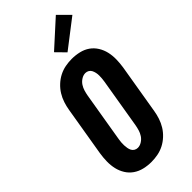

<svg xmlns="http://www.w3.org/2000/svg" viewBox="-308 -1048 1115 1115"><g transform="rotate(-45 250.0 -490.5)"><path d="M207 8Q176 8 146.5 1Q117 -6 93 -22.5Q69 -39 53.5 -64Q38 -89 31.5 -117.5Q25 -146 25.5 -177Q26 -208 31 -240L82 -545Q86 -570 94.5 -596Q103 -622 117.5 -645.5Q132 -669 153 -688.5Q174 -708 198.5 -720.5Q223 -733 249.5 -738Q276 -743 302 -743Q333 -743 363 -736Q393 -729 416.5 -712.5Q440 -696 455.5 -671Q471 -646 477.5 -617.5Q484 -589 483.5 -558Q483 -527 478 -495L427 -190Q423 -165 414.5 -139Q406 -113 391.5 -89.5Q377 -66 356 -46.5Q335 -27 310.5 -14.5Q286 -2 259.5 3Q233 8 207 8ZM209 -106Q226 -106 242.5 -116.5Q259 -127 269 -142.5Q279 -158 284 -175Q289 -192 292 -209L343 -514Q345 -526 346 -538Q347 -550 347 -562Q347 -574 344.5 -585.5Q342 -597 337 -607Q332 -617 322 -623Q312 -629 300 -629Q283 -629 266.5 -618.5Q250 -608 240 -592.5Q230 -577 225 -560Q220 -543 217 -526L166 -221Q164 -209 163 -197Q162 -185 162.5 -173Q163 -161 165 -149.5Q167 -138 172 -128Q177 -118 187 -112Q197 -106 209 -106ZM312 -787 257 -843 418 -989 486 -921Z"/></g></svg>

Font: Iosevka SS04 Heavy Oblique
Style: Regular
Weight: 900
Italic angle: -9°
Monospace: yes
Designer: Belleve Invis
Foundry: Belleve Invis
Version: Version 19.0.0; ttfautohint (v1.8.4)